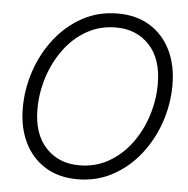

<svg xmlns="http://www.w3.org/2000/svg" viewBox="-53 -791 834 854"><g transform="rotate(5 364.0 -364.0)"><path d="M323.2 11.2Q240.2 11.2 179.9 -25.9Q119.6 -63 86.9 -129.6Q54.2 -196.3 54.2 -284.2Q54.2 -369.6 81.8 -450.7Q109.4 -531.7 160.4 -596.7Q211.4 -661.6 282.2 -700.2Q353 -738.8 439.5 -738.8Q522.5 -738.8 582.8 -701.7Q643.1 -664.6 675.8 -597.9Q708.5 -531.2 708.5 -442.9Q708.5 -356.9 680.9 -276.1Q653.3 -195.3 602.1 -130.4Q550.8 -65.4 480 -27.1Q409.2 11.2 323.2 11.2ZM325.7 -51.3Q397.9 -51.3 456.5 -84.5Q515.1 -117.7 556.9 -174.1Q598.6 -230.5 620.8 -300Q643.1 -369.6 643.1 -441.9Q643.1 -553.7 585.7 -615Q528.3 -676.3 437 -676.3Q364.3 -676.3 305.7 -642.8Q247.1 -609.4 205.6 -552.7Q164.1 -496.1 141.8 -426.5Q119.6 -356.9 119.6 -284.7Q119.6 -173.8 176.8 -112.5Q233.9 -51.3 325.7 -51.3Z"/></g></svg>

Font: Inter Display Light
Style: Italic
Weight: 300
Italic angle: -9.39999°
Designer: Rasmus Andersson
Foundry: rsms
Version: Version 4.000;git-a52131595